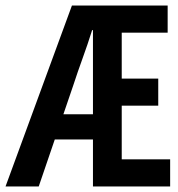

<svg xmlns="http://www.w3.org/2000/svg" viewBox="-22 -674 642 694"><path d="M-2 0 238 -654H584V-556H418V-390H550V-292H418V-98H593V0H314V-565H311Q295 -514 277 -464.5Q259 -415 243 -366L118 0ZM132 -170V-261H362V-170Z"/></svg>

Font: Source Code Pro ExtraLight SemiBold
Style: Regular
Weight: 600
Monospace: yes
Version: Version 1.018;hotconv 1.0.116;makeotfexe 2.5.65601